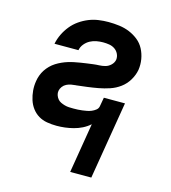

<svg xmlns="http://www.w3.org/2000/svg" viewBox="-110 -627 821 922"><g transform="rotate(15 300.0 -166.5)"><path d="M324 205 365 -43Q348 -28 328 -18Q308 -8 286.5 -2.5Q265 3 244.5 5.5Q224 8 203 8Q179 8 155.5 4Q132 0 113 -11.5Q94 -23 80.5 -41Q67 -59 60 -81Q53 -103 51 -126.5Q49 -150 53 -174Q55 -188 60.5 -203Q66 -218 74.5 -231Q83 -244 94.5 -255.5Q106 -267 119.5 -275.5Q133 -284 147.5 -290.5Q162 -297 176.5 -301.5Q191 -306 206 -309Q221 -312 236 -314.5Q251 -317 266 -319Q281 -321 296 -323Q311 -325 326 -325.5Q341 -326 356 -330Q371 -334 383 -345.5Q395 -357 398 -372Q400 -387 393.5 -401Q387 -415 374.5 -423.5Q362 -432 347 -434.5Q332 -437 316 -437Q300 -437 283.5 -434Q267 -431 252 -423Q237 -415 225.5 -401Q214 -387 211 -370H92Q97 -395 108 -418Q119 -441 135.5 -461.5Q152 -482 173.5 -497Q195 -512 218.5 -521.5Q242 -531 267 -534.5Q292 -538 316 -538Q343 -538 370 -534.5Q397 -531 421 -521Q445 -511 465 -495Q485 -479 497 -456Q509 -433 513.5 -406.5Q518 -380 514 -353Q509 -326 494 -301Q479 -276 456 -259Q433 -242 406 -233Q379 -224 352 -219Q325 -214 298 -210.5Q271 -207 244 -204H242Q230 -203 219 -201Q208 -199 197 -193.5Q186 -188 178.5 -178Q171 -168 169 -157Q167 -146 170.5 -135.5Q174 -125 180.5 -117Q187 -109 196.5 -104.5Q206 -100 216.5 -97Q227 -94 238 -93.5Q249 -93 260 -93Q271 -93 282 -93.5Q293 -94 304 -95.5Q315 -97 326 -99Q337 -101 348 -105.5Q359 -110 368.5 -117.5Q378 -125 380 -136L388 -181H493L429 205Z"/></g></svg>

Font: Iosevka Curly Extended
Style: Bold Italic
Weight: 700
Width: 7
Italic angle: -9°
Monospace: yes
Designer: Belleve Invis
Foundry: Belleve Invis
Version: Version 11.1.0; ttfautohint (v1.8.3)